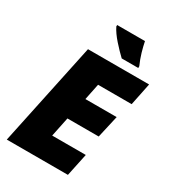

<svg xmlns="http://www.w3.org/2000/svg" viewBox="-219 -1040 1030 1153"><g transform="rotate(30 295.5 -463.5)"><path d="M16.1 0 167 -713.9H590.8L559.1 -559.1H326.2L303.2 -446.8H520L484.9 -292H268.1L240.2 -157.2H473.1L439.9 0ZM370.1 -767.1Q337.4 -797.9 300.8 -839.1Q264.2 -880.4 246.1 -917V-927.2H439Q445.3 -895 456.5 -856.2Q467.8 -817.4 484.9 -779.3V-767.1Z"/></g></svg>

Font: Open Sans ExtraBold
Style: Italic
Weight: 800
Italic angle: -12°
Designer: Monotype Design Team
Foundry: Monotype Imaging Inc.
Version: Version 3.000; ttfautohint (v1.8.4)